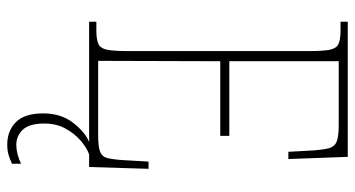

<svg xmlns="http://www.w3.org/2000/svg" viewBox="-245 -509 980 530"><g transform="rotate(90 245.0 -244.0)"><path d="M40 0V-20H65Q90 -20 102 -26Q114 -32 117.5 -51Q121 -70 121 -108V-606Q121 -645 117.5 -663.5Q114 -682 102 -688Q90 -694 65 -694H40V-714H413L419 -550H399L396 -606Q394 -643 389.5 -660.5Q385 -678 370.5 -683.5Q356 -689 325 -689H149V-387H355V-362H149L148 -25H354Q384 -25 398 -30Q412 -35 416 -49.5Q420 -64 422 -94L426 -164H446L441 0ZM379 226Q341 226 317 202Q293 178 293 127Q293 77 319.5 43.5Q346 10 372 0H406Q387 7 367.5 24Q348 41 334.5 66Q321 91 321 123Q321 165 338 183Q355 201 380 201Q404 201 432 188V213Q419 219 407 222.5Q395 226 379 226Z"/></g></svg>

Font: Noto Serif Sinhala Condensed Thin
Style: Regular
Weight: 100
Width: 3
Designer: Jelle Bosma - Monotype Design Team
Foundry: Monotype Imaging Inc.
Version: Version 2.007; ttfautohint (v1.8.4.7-5d5b)